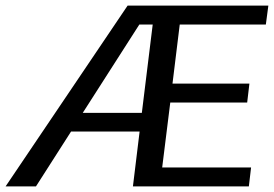

<svg xmlns="http://www.w3.org/2000/svg" viewBox="-20 -669 983 689"><path d="M873 0 881 -68H562L591 -301H867L875 -369H599L625 -581H934L943 -649H438L0 0H109L235 -197H481L457 0ZM489 -264H277L480 -581H528Z"/></svg>

Font: Gamestation Text
Style: Italic
Weight: 400
Designer: Jonas Hecksher
Foundry: Jonas Hecksher, Playtypeª, e-types AS
Version: Version 1.003